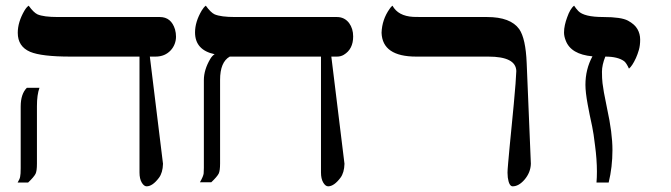

<svg xmlns="http://www.w3.org/2000/svg" viewBox="-20 -637 2342 670"><path d="M52.2 -265.1Q52.2 -309.1 73.7 -330.6H117.7Q108.9 -306.2 108.9 -266.6V-65.9Q108.9 -40 104 -30.3Q98.1 -19 78.1 0H41.5Q49.3 -12.7 50.3 -20.5Q52.2 -28.3 52.2 -50.3ZM466.8 -439.5H226.1Q125 -439.5 85.4 -456.1Q42 -474.6 42 -522.5Q42 -560.1 65.4 -600.1Q72.3 -611.8 80.1 -617.2Q97.2 -593.3 110.8 -586.9Q132.3 -577.6 182.1 -577.6H537.6Q577.6 -577.6 590.8 -534.2Q594.2 -522 594.2 -509Q594.2 -496.1 589.6 -483.9Q585 -471.7 576.2 -461.9Q555.7 -439.5 522.9 -439.5H502.9L548.8 -65.4Q547.9 -34.2 534.7 -16.6Q512.2 13.2 491.7 13.2Q482.4 13.2 474.6 0Q466.8 -13.2 466.8 -35.2Z M1100.1 -439.5H781.7Q748 -420.4 748 -358.4V-66.9Q748 -41 743.2 -31.2Q737.3 -20 717.3 -1H677.7Q689.9 -22.5 690.7 -32Q691.4 -41.5 691.4 -51.3V-357.4Q691.4 -393.6 713.9 -431.6Q720.7 -442.9 729 -447.8Q660.6 -462.4 660.6 -523.9Q660.6 -561 684.1 -600.6Q690.9 -611.8 698.2 -617.2Q715.3 -593.3 729 -586.9Q751 -577.6 800.3 -577.6H1155.8Q1182.1 -577.6 1198.2 -556.6Q1212.4 -537.1 1212.4 -509.8Q1212.4 -465.3 1179.7 -445.8Q1169.4 -439.5 1155.8 -439.5H1136.2L1182.1 -65.4Q1181.2 -34.2 1168 -16.6Q1145.5 13.2 1125 13.2Q1115.7 13.2 1107.9 0Q1100.1 -13.2 1100.1 -35.2Z M1781.7 -389.2Q1780.3 -439.5 1684.1 -439.5H1432.6Q1314.5 -439.5 1311.5 -522.5Q1313 -568.8 1339.8 -606.4Q1344.2 -613.3 1349.6 -617.2Q1369.1 -581.1 1421.9 -578.1Q1436.5 -577.6 1451.7 -577.6H1679.7Q1761.7 -577.6 1792 -535.2Q1814.5 -502.4 1817.9 -417L1832.5 -65.4Q1831.5 -34.7 1810.1 -9.8Q1790 13.2 1769 13.2Q1756.3 13.2 1752 -17.6Q1751 -26.4 1751 -34.7Q1751 -43 1753.2 -67.6Q1755.4 -92.3 1758.5 -126Q1761.7 -159.7 1765.6 -198.5Q1769.5 -237.3 1772.9 -273.9Q1780.8 -358.9 1781.7 -389.2Z M2022.9 -340.8Q2022.9 -395.5 2047.4 -440.4Q1972.2 -447.3 1954.1 -495.6Q1948.2 -510.3 1948.2 -523.4Q1948.2 -536.6 1951.2 -549.8Q1954.1 -563 1959 -576.2Q1969.7 -606.9 1983.4 -617.2Q1989.3 -607.9 1998 -598.6Q2018.1 -577.6 2085.4 -577.6Q2147.9 -577.6 2171.4 -564.9Q2194.8 -552.2 2204.3 -535.6Q2213.9 -519 2213.9 -498.8Q2213.9 -478.5 2209.5 -463.1Q2205.1 -447.8 2199.2 -434.6Q2186 -406.2 2174.8 -397.5Q2166 -417 2158.2 -423.3Q2136.2 -439.5 2092.3 -439.5Q2080.6 -410.2 2080.6 -386.5Q2080.6 -362.8 2082.5 -346.9Q2084.5 -331.1 2087.4 -314.5Q2091.3 -293.5 2098.6 -257.8Q2117.2 -172.9 2117.2 -113.5Q2117.2 -54.2 2104 0H2061.5Q2063 -17.6 2063 -38.3Q2063 -59.1 2061.3 -82.5Q2059.6 -106 2056.6 -127.9Q2051.3 -172.9 2046.4 -195.6Q2041.5 -218.3 2037.8 -236.1Q2034.2 -253.9 2030.8 -272.5Q2022.9 -315.4 2022.9 -340.8Z"/></svg>

Font: Cardo-Italic
Style: Italic
Weight: 400
Italic angle: -12°
Designer: David J. Perry
Foundry: David J. Perry
Version: Version 0.991